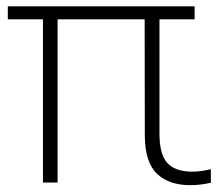

<svg xmlns="http://www.w3.org/2000/svg" viewBox="-20 -560 672 590"><path d="M112 1V-500.5H4V-540.5H578V-500.5H470V-151Q470 -84 495 -58.2Q520 -32.5 570.5 -32.5Q596 -32.5 628 -40V1.5Q614 5 597 7Q580 9 564.5 9Q499.5 9 462.5 -26Q425.5 -61 425 -143.5L424.5 -500.5H157V1Z"/></svg>

Font: Encode Sans XLt
Style: Regular
Weight: 200
Designer: Multiple Designers
Foundry: Impallari Type
Version: Version 3.002; ttfautohint (v1.8.3) -l 8 -r 50 -G 200 -x 14 